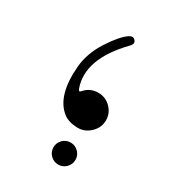

<svg xmlns="http://www.w3.org/2000/svg" viewBox="-140 -485 650 716"><g transform="rotate(30 184.5 -126.5)"><path d="M252.2 67.6Q266.1 81.5 266.1 101.1Q266.1 120.6 252.2 134.5Q238.3 148.4 218.8 148.4Q199.2 148.4 185.3 134.5Q171.4 120.6 171.4 101.1Q171.4 81.5 185.3 67.6Q199.2 53.7 218.8 53.7Q238.3 53.7 252.2 67.6ZM206.1 -397Q222.2 -408.2 232.7 -396.5Q243.2 -384.8 229.5 -370.6Q106 -243.7 145 -135.3Q149.4 -123.5 156.2 -130.9Q179.2 -158.7 215.3 -158.7Q246.6 -158.7 268.8 -136.5Q291 -114.3 291 -83Q291 -51.8 266.8 -28.8Q242.7 -5.9 211.4 -6.8Q173.3 -7.8 151.4 -24.9Q88.4 -73.7 99.6 -205.1Q105 -264.6 140.9 -320.6Q176.8 -376.5 206.1 -397Z"/></g></svg>

Font: Amiri
Style: Regular
Weight: 400
Designer: Khaled Hosny
Version: Version 000.108